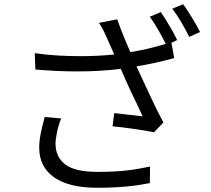

<svg xmlns="http://www.w3.org/2000/svg" viewBox="-20 -843 996 906"><path d="M269 -284Q263 -271 258 -254.5Q253 -238 249.5 -221.5Q246 -205 244 -190.5Q242 -176 242 -165Q242 -102 288 -67Q334 -32 440 -32Q487 -32 522 -34Q557 -36 585.5 -39.5Q614 -43 638.5 -47.5Q663 -52 688 -57L687 21Q665 25 641 29Q617 33 588 36Q559 39 522.5 41Q486 43 439 43Q305 43 235 -6.5Q165 -56 165 -146Q165 -177 172.5 -214.5Q180 -252 191 -291ZM739 -786Q748 -773 758.5 -756Q769 -739 779.5 -721.5Q790 -704 799.5 -686.5Q809 -669 816 -654L789 -641L802 -569Q759 -557 714 -547Q669 -537 624 -530Q637 -502 652.5 -468.5Q668 -435 684.5 -399.5Q701 -364 718 -329.5Q735 -295 751 -265L707 -219Q692 -222 668 -226Q644 -230 617 -234Q590 -238 562 -241.5Q534 -245 511 -247L519 -309Q532 -308 550 -306Q568 -304 587 -301.5Q606 -299 623.5 -297.5Q641 -296 653 -294Q643 -317 629.5 -345Q616 -373 601.5 -403Q587 -433 574 -463Q561 -493 550 -518Q453 -506 345 -506Q249 -506 147 -515L144 -592Q201 -584 254.5 -581Q308 -578 359 -578Q402 -578 442 -580Q482 -582 519 -586L488 -656Q476 -683 468 -699.5Q460 -716 447 -735L533 -752Q550 -704 564.5 -669Q579 -634 595 -597Q677 -610 762 -636Q748 -665 727 -701.5Q706 -738 687 -764ZM844 -823Q854 -810 865 -793Q876 -776 887 -758Q898 -740 907.5 -723Q917 -706 924 -692L873 -669Q857 -701 835.5 -738Q814 -775 793 -802Z"/></svg>

Font: Kinto Sans
Style: Regular
Weight: 400
Designer: Authors: Ryoko NISHIZUKA  (kana & ideographs); Paul D. Hunt (Latin, Greek & Cyrillic); Wenlong ZHANG  (bopomofo); Sandol
Foundry: Adobe Systems Incorporated, ookami Inc.
Version: Version 0.001